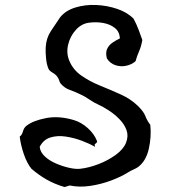

<svg xmlns="http://www.w3.org/2000/svg" viewBox="-20 -730 703 769"><path d="M582 -230Q587 -183 576 -134Q565 -85 533 -61Q526 -56 514.5 -51Q503 -46 492 -39Q465 -22 425 -7Q385 8 341.5 14.5Q298 21 260 13Q254 14 249 16Q244 18 238 19Q198 7 166.5 -11Q135 -29 106 -54Q88 -76 75.5 -112.5Q63 -149 59 -183Q68 -189 72 -204Q76 -219 87 -227Q113 -247 164.5 -257Q216 -267 276 -249Q306 -240 332 -216.5Q358 -193 369 -164Q369 -159 364 -156Q362 -155 360 -152.5Q358 -150 361 -142Q340 -154 308.5 -166Q277 -178 243.5 -183Q210 -188 182 -179.5Q154 -171 139 -142Q141 -121 159 -104Q177 -87 203.5 -75.5Q230 -64 256.5 -58Q283 -52 301 -54Q337 -58 375.5 -73Q414 -88 444.5 -110.5Q475 -133 485 -159Q495 -185 487 -208Q479 -231 460 -251Q441 -271 417.5 -286.5Q394 -302 372 -312Q354 -320 337 -332Q320 -344 304 -351Q282 -362 260.5 -369.5Q239 -377 224 -394Q220 -398 217.5 -406.5Q215 -415 210 -422Q204 -431 190.5 -439Q177 -447 174 -455Q167 -471 164.5 -496Q162 -521 163 -540Q165 -577 183.5 -605Q202 -633 221 -661Q243 -688 282 -700Q321 -712 365.5 -710Q410 -708 450.5 -694Q491 -680 515 -655Q526 -635 535.5 -610Q545 -585 550 -570Q546 -545 537 -524.5Q528 -504 523 -485Q507 -471 485 -466.5Q463 -462 442 -469Q421 -476 408 -496Q402 -520 409.5 -535Q417 -550 431 -559.5Q445 -569 460 -576Q459 -603 440 -618Q421 -633 393.5 -638Q366 -643 336 -639Q306 -635 283.5 -610Q261 -585 253 -551.5Q245 -518 257 -488Q272 -451 305.5 -427.5Q339 -404 381 -387Q423 -370 463 -352Q503 -334 531 -307Q555 -284 562 -265.5Q569 -247 582 -230Z"/></svg>

Font: Yuji Mai
Style: Regular
Weight: 400
Designer: Kataoka Yuji
Foundry: Kinuta Font Factory
Version: Version 3.002